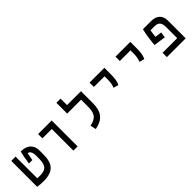

<svg xmlns="http://www.w3.org/2000/svg" viewBox="224 -1895 3067 3067"><g transform="rotate(-45 1758.0 -361.0)"><path d="M205.1 9.8C429.2 9.8 504.4 -91.3 504.4 -296.9V-384.8C504.4 -506.3 430.7 -585.9 280.8 -585.9C266.1 -531.2 252 -458.5 237.8 -356.9H315.4C328.6 -435.5 334 -462.4 339.8 -486.3C370.6 -486.3 407.7 -458 407.7 -366.2V-297.4C407.7 -141.1 356 -93.8 221.2 -93.8C200.7 -93.8 182.6 -94.7 165 -96.2V-585.9H67.9V0C96.7 5.9 157.2 9.8 205.1 9.8Z M885.7 0H981V-585.9H674.3V-488.3H885.7Z M1642.1 -585.9H1328.1V-732.4H1233.9V-488.3H1547.9V-351.1C1547.9 -190.9 1519 -121.6 1360.4 -87.4L1382.3 9.3C1569.8 -27.3 1642.1 -125.5 1642.1 -318.4Z M2134.3 -232.4C2160.6 -281.2 2170.9 -352.5 2170.9 -428.2V-585.9H1836.4V-487.8H2077.1V-428.2C2077.1 -352.5 2069.8 -304.7 2048.8 -256.8Z M2720.2 -232.4C2746.6 -281.2 2756.8 -352.5 2756.8 -428.2V-585.9H2422.4V-487.8H2663.1V-428.2C2663.1 -352.5 2655.8 -304.7 2634.8 -256.8Z M3212.9 -342.8 3097.7 -359.4C3104 -416 3110.4 -456.5 3116.2 -488.3H3202.1C3290.5 -488.3 3328.6 -451.2 3328.6 -345.7V-97.7H2998V0H3422.4V-398.9C3422.4 -520.5 3352.5 -585.9 3222.2 -585.9H3042.5C3023.9 -513.7 3004.9 -405.3 2994.6 -276.9L3198.2 -247.1Z"/></g></svg>

Font: Cascadia Code PL
Style: Regular
Weight: 400
Monospace: yes
Designer: Aaron Bell
Foundry: Saja Typeworks
Version: Version 2404.023